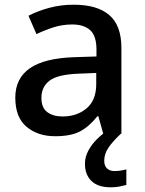

<svg xmlns="http://www.w3.org/2000/svg" viewBox="-20 -569 615 816"><path d="M293 -549Q394 -549 445 -504.5Q496 -460 496 -365V0H419L398 -75H394Q359 -31 320 -10.5Q281 10 214 10Q141 10 93 -30Q45 -70 45 -154Q45 -236 107 -279Q169 -322 297 -326L390 -329V-358Q390 -417 363 -441Q336 -465 287 -465Q246 -465 208 -453Q170 -441 135 -424L101 -502Q139 -522 188.5 -535.5Q238 -549 293 -549ZM317 -256Q226 -253 191 -226.5Q156 -200 156 -153Q156 -111 181 -92.5Q206 -74 246 -74Q307 -74 348 -108.5Q389 -143 389 -212V-259ZM423 114Q423 136 435 147Q447 158 466 158Q483 158 495.5 155.5Q508 153 517 151V217Q502 221 486.5 224Q471 227 450 227Q396 227 368.5 200Q341 173 341 127Q341 98 355.5 71Q370 44 393 21.5Q416 -1 439 -16L493 0Q459 32 441 58.5Q423 85 423 114Z"/></svg>

Font: Noto Sans Thaana Medium
Style: Regular
Weight: 500
Designer: David Williams
Foundry: Google Inc.
Version: Version 3.001; ttfautohint (v1.8.4.7-5d5b)